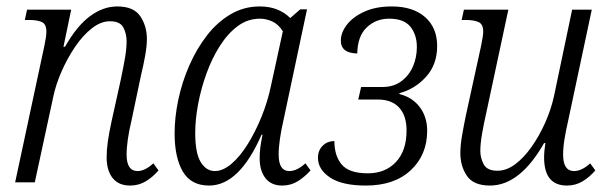

<svg xmlns="http://www.w3.org/2000/svg" viewBox="-20 -566 1897 596"><path d="M384 10Q348 10 329.5 -13.5Q311 -37 311 -78Q311 -99 314.5 -125Q318 -151 326 -188L355 -319Q363 -357 368 -386Q373 -415 373 -438Q373 -461 363 -480.5Q353 -500 321 -500Q293 -500 265 -478Q237 -456 213 -420.5Q189 -385 171 -344Q153 -303 145 -264L88 0H27L118 -425Q124 -453 124 -468Q124 -491 110 -497.5Q96 -504 71 -504H57L64 -536H201L177 -421H182Q218 -485 259 -515.5Q300 -546 344 -546Q395 -546 415.5 -515.5Q436 -485 436 -445Q436 -423 430.5 -392.5Q425 -362 417 -329L388 -191Q381 -162 377 -135Q373 -108 373 -86Q373 -35 407 -35Q430 -35 456 -59L472 -37Q455 -17 433 -3.5Q411 10 384 10Z M629 10Q573 10 547.5 -33.5Q522 -77 522 -152Q522 -202 533.5 -256.5Q545 -311 567.5 -362.5Q590 -414 622 -455.5Q654 -497 695.5 -521.5Q737 -546 786 -546Q817 -546 840.5 -536.5Q864 -527 881 -510L912 -537H933L860 -193Q853 -163 849 -135.5Q845 -108 845 -86Q845 -35 878 -35Q902 -35 928 -59L944 -37Q926 -17 904.5 -3.5Q883 10 856 10Q822 10 804 -13Q786 -36 786 -75Q786 -91 788 -107.5Q790 -124 795 -148H792Q723 10 629 10ZM647 -35Q672 -35 698.5 -57.5Q725 -80 749 -118.5Q773 -157 792 -204Q811 -251 821 -299L858 -469Q844 -491 825 -499.5Q806 -508 787 -508Q749 -508 718 -485Q687 -462 662.5 -423.5Q638 -385 621 -338Q604 -291 595 -243Q586 -195 586 -153Q586 -91 603 -63Q620 -35 647 -35Z M1116 10Q1042 10 1004.5 -15Q967 -40 967 -76Q967 -99 981.5 -113.5Q996 -128 1018 -128Q1018 -82 1041 -55Q1064 -28 1122 -28Q1176 -28 1209 -63Q1242 -98 1242 -161Q1242 -207 1219 -232Q1196 -257 1153 -257H1092L1101 -296H1168Q1202 -296 1226 -314Q1250 -332 1262 -360Q1274 -388 1274 -420Q1274 -458 1254 -483Q1234 -508 1188 -508Q1147 -508 1118.5 -481Q1090 -454 1089 -400Q1038 -401 1038 -440Q1038 -465 1057 -489.5Q1076 -514 1111.5 -530Q1147 -546 1196 -546Q1262 -546 1299.5 -513Q1337 -480 1337 -423Q1337 -365 1302 -327Q1267 -289 1220 -277V-274Q1260 -264 1283 -233.5Q1306 -203 1306 -160Q1306 -85 1255 -37.5Q1204 10 1116 10Z M1501 10Q1450 10 1429.5 -20Q1409 -50 1409 -91Q1409 -115 1414.5 -146.5Q1420 -178 1426 -207L1473 -422Q1476 -436 1478 -448.5Q1480 -461 1480 -468Q1480 -491 1465.5 -497.5Q1451 -504 1426 -504H1413L1420 -536H1558L1490 -218Q1482 -183 1476.5 -151.5Q1471 -120 1471 -97Q1471 -76 1481.5 -56Q1492 -36 1524 -36Q1552 -36 1579 -56Q1606 -76 1630 -110Q1654 -144 1672.5 -185.5Q1691 -227 1700 -269L1756 -536H1817L1744 -193Q1737 -163 1732.5 -135.5Q1728 -108 1728 -86Q1728 -35 1762 -35Q1786 -35 1812 -59L1828 -37Q1811 -17 1789 -3.5Q1767 10 1740 10Q1669 10 1669 -77Q1669 -97 1673 -122H1669Q1594 10 1501 10Z"/></svg>

Font: Noto Serif Condensed Light
Style: Italic
Weight: 300
Width: 3
Italic angle: -12°
Designer: Monotype Design Team
Foundry: Monotype Imaging Inc.
Version: Version 2.014; ttfautohint (v1.8.4.7-5d5b)